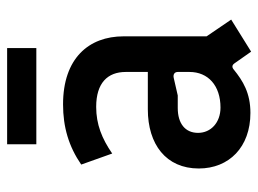

<svg xmlns="http://www.w3.org/2000/svg" viewBox="-113 -600 725 539"><g transform="rotate(-90 249.5 -330.5)"><path d="M341 -35 374 12 464 -44 417 -113V-346C417 -444 355 -516 226 -516C162 -516 108 -500 57 -465L88 -378C130 -407 170 -423 219 -423C286 -423 317 -391 317 -340V-278H212C114 -278 46 -227 46 -135C46 -50 106 10 202 10C258 10 292 -11 324 -37C330 -42 336 -42 341 -35ZM217 -74C175 -74 146 -101 146 -137C146 -173 172 -194 216 -194H251L299 -205C310 -208 317 -203 317 -194V-161C317 -109 279 -74 217 -74ZM114 -591H384V-673H114Z"/></g></svg>

Font: Finlandica Medium
Style: Regular
Weight: 500
Designer: Niklas Ekholm, Juho Hiilivirta, Jaakko Suomalainen
Foundry: Helsinki Type Studio
Version: Version 2.000;Glyphs 3.2 (3202)